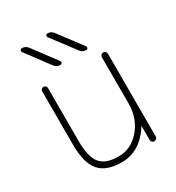

<svg xmlns="http://www.w3.org/2000/svg" viewBox="-182 -885 903 985"><g transform="rotate(-30 269.0 -392.0)"><path d="M379.9 -600.6Q358.4 -600.6 345.7 -618.2L241.2 -756.8Q237.3 -762.7 240.2 -768.6Q243.2 -774.4 250 -774.4Q271.5 -774.4 284.2 -756.8L388.7 -618.2Q392.6 -612.3 389.6 -606.4Q386.7 -600.6 379.9 -600.6ZM226.6 -600.6Q205.1 -600.6 192.4 -618.2L88.9 -756.8Q85 -762.7 88.4 -768.6Q91.8 -774.4 97.7 -774.4Q120.1 -774.4 132.8 -756.8L236.3 -618.2Q240.2 -612.3 236.8 -606.4Q233.4 -600.6 226.6 -600.6ZM430.7 -119.1Q430.7 -120.1 429.7 -120.6Q428.7 -121.1 428.7 -120.1Q405.3 -80.1 367.2 -49.8Q315.4 -10.7 252 -10.7Q159.2 -10.7 118.7 -58.6Q78.1 -106.4 78.1 -215.8V-529.3Q78.1 -537.1 83 -542Q87.9 -546.9 95.2 -546.9Q102.5 -546.9 107.4 -542Q112.3 -537.1 112.3 -529.3V-215.8Q112.3 -122.1 144 -83.5Q175.8 -44.9 252 -44.9Q326.2 -44.9 378.4 -106Q430.7 -167 430.7 -254.9V-529.3Q430.7 -536.1 436 -541.5Q441.4 -546.9 448.7 -546.9Q456.1 -546.9 461.4 -541.5Q466.8 -536.1 466.8 -529.3V-39.1Q466.8 -31.2 461.4 -25.9Q456.1 -20.5 448.7 -20.5Q441.4 -20.5 436 -25.9Q430.7 -31.2 430.7 -39.1Z"/></g></svg>

Font: Gen Jyuu Gothic ExtraLight
Style: Regular
Weight: 100
Designer: [Source Han Sans]
Ryoko NISHIZUKA  (kana & ideographs); Paul D. Hunt (Latin, Greek & Cyrillic); Wenlong ZHANG  (bopomofo
Version: Version 1.002.20150607